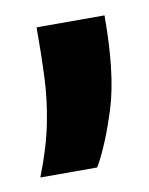

<svg xmlns="http://www.w3.org/2000/svg" viewBox="-63 -144 240 309"><g transform="rotate(-10 57.5 10.5)"><path d="M-20 130Q-2 84 5.5 46Q13 8 14.5 -29Q16 -66 16 -109H127Q127 -15 110 40Q93 95 73 130Z"/></g></svg>

Font: Bricolage Grotesque 12pt Condensed SemiBold
Style: Regular
Weight: 600
Width: 3
Designer: Mathieu Triay
Foundry: Atelier Triay
Version: Version 1.001; ttfautohint (v1.8.4.7-5d5b);gftools[0.9.33.de